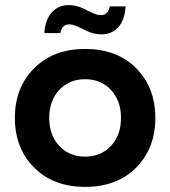

<svg xmlns="http://www.w3.org/2000/svg" viewBox="-20 -719 664 749"><path d="M312 -108Q374 -108 413 -150Q452 -192 452 -259Q452 -326 413 -368Q374 -410 312 -410Q250 -410 211 -368Q172 -326 172 -259Q172 -192 211 -150Q250 -108 312 -108ZM312 10Q188 10 113 -65.5Q38 -141 38 -259Q38 -377 113 -452.5Q188 -528 312 -528Q437 -528 511.5 -452.5Q586 -377 586 -259Q586 -141 511.5 -65.5Q437 10 312 10ZM376 -585Q339 -585 299 -608Q297 -608 290.5 -611.5Q284 -615 272 -619.5Q260 -624 250 -624Q222 -624 215 -590H153Q156 -641 181.5 -670Q207 -699 248 -699Q286 -699 324 -676Q326 -676 332.5 -672.5Q339 -669 351 -664.5Q363 -660 373 -660Q402 -660 408 -694H470Q467 -642 442 -613.5Q417 -585 376 -585Z"/></svg>

Font: YamahaIndonesia935. App
Style: Bold
Weight: 700
Designer: Dalton Maag Ltd
Foundry: Dalton Maag Ltd
Version: Version 1.002; January 01, 2024; Regular/Italic